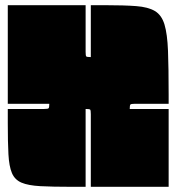

<svg xmlns="http://www.w3.org/2000/svg" viewBox="-20 -720 680 740"><path d="M255 0Q182 0 135.5 -2.5Q89 -5 63 -16Q37 -27 26 -53Q15 -79 12.5 -125.5Q10 -172 10 -245V-300H150Q165 -300 167.5 -303Q170 -306 170 -320H10V-700H310V-520Q310 -505 312.5 -502.5Q315 -500 330 -500V-700H385Q458 -700 504.5 -696.5Q551 -693 577 -677.5Q603 -662 614 -625.5Q625 -589 627.5 -524Q630 -459 630 -355V-320H500Q485 -320 482.5 -317Q480 -314 480 -300H630V0H330V-280Q330 -295 327.5 -297.5Q325 -300 310 -300V0Z"/></svg>

Font: Badeen Display
Style: Regular
Weight: 400
Version: Version 1.000; ttfautohint (v1.8.4.7-5d5b)